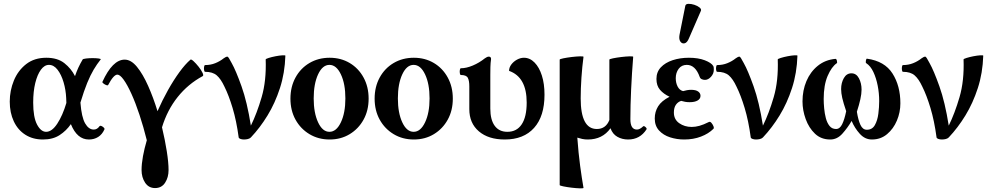

<svg xmlns="http://www.w3.org/2000/svg" viewBox="-20 -733 5275 1024"><path d="M209 11Q155 11 115 -14.5Q75 -40 53.5 -86Q32 -132 32 -191Q32 -250 54 -303.5Q76 -357 119.5 -391Q163 -425 227 -425Q287 -425 323.5 -396Q360 -367 380 -327Q388 -351 398 -372.5Q408 -394 421 -416Q423 -419 439 -421Q455 -423 474 -423Q493 -423 506.5 -421Q520 -419 517 -416Q497 -391 479.5 -361.5Q462 -332 445 -290.5Q428 -249 409 -186V-185Q415 -108 434 -75Q453 -42 480 -42Q498 -42 510 -59Q514 -64 521 -61Q528 -58 533.5 -52.5Q539 -47 537 -43Q525 -16 503.5 -2.5Q482 11 454 11Q391 11 358 -71Q334 -36 298 -12.5Q262 11 209 11ZM157 -186Q157 -108 177.5 -69Q198 -30 226 -30Q257 -30 285.5 -73.5Q314 -117 334 -184Q333 -197 333 -210Q331 -254 319 -294.5Q307 -335 287 -361Q267 -387 241 -387Q217 -387 198 -361Q179 -335 168 -290Q157 -245 157 -186Z M807 270Q773 270 754 241.5Q735 213 735 174Q735 141 742.5 100Q750 59 763 15Q745 -57 724 -120.5Q703 -184 681 -232.5Q659 -281 639.5 -308Q620 -335 606 -335Q586 -335 557 -280Q555 -276 547 -279Q539 -282 532 -287.5Q525 -293 526 -296Q580 -415 645 -415Q679 -415 710.5 -376.5Q742 -338 770 -275Q798 -212 820 -140Q846 -199 876 -252.5Q906 -306 937 -348.5Q968 -391 996 -415Q1000 -418 1012.5 -406.5Q1025 -395 1039 -377.5Q1053 -360 1060 -345Q1067 -330 1061 -327Q983 -285 927.5 -215.5Q872 -146 844 -54Q860 13 869.5 73.5Q879 134 879 174Q879 213 860.5 241.5Q842 270 807 270Z M1281 11Q1271 11 1262.5 8Q1254 5 1253 0Q1241 -89 1220.5 -157Q1200 -225 1177 -271Q1158 -312 1136 -331Q1114 -350 1074 -350Q1070 -350 1068.5 -359Q1067 -368 1068.5 -377Q1070 -386 1074 -386Q1103 -386 1128 -396Q1153 -406 1173 -422Q1185 -431 1193 -431Q1198 -431 1216 -396Q1238 -357 1268 -273Q1298 -189 1318 -63Q1350 -128 1375.5 -215Q1401 -302 1397 -416Q1397 -419 1413 -424Q1429 -429 1449.5 -433Q1470 -437 1486 -438Q1502 -439 1502 -436Q1499 -343 1473 -263Q1447 -183 1407 -117.5Q1367 -52 1318 0Q1312 6 1302 8.5Q1292 11 1281 11Z M1738 11Q1678 11 1630.5 -17.5Q1583 -46 1556 -95Q1529 -144 1529 -207Q1529 -270 1556 -319.5Q1583 -369 1630.5 -397Q1678 -425 1738 -425Q1798 -425 1845 -397Q1892 -369 1919 -319.5Q1946 -270 1946 -207Q1946 -144 1919 -95Q1892 -46 1845 -17.5Q1798 11 1738 11ZM1737 -30Q1774 -30 1798 -80.5Q1822 -131 1822 -208Q1822 -286 1798 -336.5Q1774 -387 1737 -387Q1700 -387 1676.5 -336.5Q1653 -286 1653 -208Q1653 -131 1676.5 -80.5Q1700 -30 1737 -30Z M2187 11Q2127 11 2079.5 -17.5Q2032 -46 2005 -95Q1978 -144 1978 -207Q1978 -270 2005 -319.5Q2032 -369 2079.5 -397Q2127 -425 2187 -425Q2247 -425 2294 -397Q2341 -369 2368 -319.5Q2395 -270 2395 -207Q2395 -144 2368 -95Q2341 -46 2294 -17.5Q2247 11 2187 11ZM2186 -30Q2223 -30 2247 -80.5Q2271 -131 2271 -208Q2271 -286 2247 -336.5Q2223 -387 2186 -387Q2149 -387 2125.5 -336.5Q2102 -286 2102 -208Q2102 -131 2125.5 -80.5Q2149 -30 2186 -30Z M2672 11Q2585 11 2534 -32.5Q2483 -76 2483 -151V-272Q2483 -303 2475 -318Q2467 -333 2438 -333Q2434 -333 2432.5 -342Q2431 -351 2432.5 -360Q2434 -369 2438 -369Q2467 -369 2501.5 -383.5Q2536 -398 2566 -422Q2578 -431 2587 -431Q2599 -431 2599 -418Q2596 -397 2595.5 -375.5Q2595 -354 2595 -333V-154Q2595 -94 2618.5 -62Q2642 -30 2686 -30Q2736 -30 2762.5 -70Q2789 -110 2789 -186Q2789 -322 2695 -355Q2695 -373 2707 -389Q2719 -405 2737.5 -415Q2756 -425 2774 -425Q2806 -425 2831 -399.5Q2856 -374 2870 -330Q2884 -286 2884 -228Q2884 -113 2828.5 -51Q2773 11 2672 11Z M3092 269Q3092 272 3073 271.5Q3054 271 3029 268Q3004 265 2984.5 261Q2965 257 2965 254V-415Q2965 -418 2984.5 -422Q3004 -426 3029 -429Q3054 -432 3073 -432.5Q3092 -433 3092 -430Q3085 -378 3081 -319Q3077 -260 3077 -208Q3077 -45 3163 -45Q3211 -45 3230 -93V-415Q3230 -418 3249.5 -422Q3269 -426 3294 -429Q3319 -432 3338 -432.5Q3357 -433 3357 -430Q3350 -343 3346 -256Q3342 -169 3342 -97Q3342 -42 3377 -42Q3392 -42 3410 -59Q3414 -63 3422.5 -55.5Q3431 -48 3428 -43Q3393 11 3330 11Q3298 11 3272.5 -3.5Q3247 -18 3236 -49Q3193 11 3115 11Q3099 11 3085 8Q3071 5 3059 1Q3065 84 3074 151Q3083 218 3092 269Z M3629 11Q3590 11 3554 -0.5Q3518 -12 3495 -37Q3472 -62 3472 -101Q3472 -137 3490 -166Q3508 -195 3551 -217Q3519 -232 3500 -254Q3481 -276 3481 -312Q3481 -349 3504.5 -374Q3528 -399 3567.5 -412Q3607 -425 3654 -425Q3704 -425 3739 -411.5Q3774 -398 3784 -381Q3786 -377 3786.5 -372Q3787 -367 3787 -361Q3787 -340 3772 -323.5Q3757 -307 3740 -307Q3731 -307 3723 -310.5Q3715 -314 3712 -322Q3689 -387 3643 -387Q3615 -387 3599.5 -366Q3584 -345 3584 -316Q3584 -291 3594 -271.5Q3604 -252 3623 -247Q3633 -250 3644 -252Q3655 -254 3666 -254Q3691 -254 3703.5 -245Q3716 -236 3716 -222Q3716 -206 3700.5 -197Q3685 -188 3658 -188Q3645 -188 3634 -190Q3623 -192 3613 -195Q3596 -190 3585 -174.5Q3574 -159 3574 -133Q3574 -96 3602.5 -76Q3631 -56 3669 -56Q3689 -56 3710.5 -62Q3732 -68 3760 -82Q3767 -86 3774 -78Q3781 -70 3785 -60Q3789 -50 3785 -46Q3759 -20 3718.5 -4.5Q3678 11 3629 11ZM3655 -530Q3645 -505 3631 -502Q3617 -499 3608.5 -511.5Q3600 -524 3604 -547L3635 -702Q3637 -712 3651.5 -712.5Q3666 -713 3683 -707.5Q3700 -702 3711 -693Q3722 -684 3718 -675Z M4012 11Q4002 11 3993.5 8Q3985 5 3984 0Q3972 -89 3951.5 -157Q3931 -225 3908 -271Q3889 -312 3867 -331Q3845 -350 3805 -350Q3801 -350 3799.5 -359Q3798 -368 3799.5 -377Q3801 -386 3805 -386Q3834 -386 3859 -396Q3884 -406 3904 -422Q3916 -431 3924 -431Q3929 -431 3947 -396Q3969 -357 3999 -273Q4029 -189 4049 -63Q4081 -128 4106.5 -215Q4132 -302 4128 -416Q4128 -419 4144 -424Q4160 -429 4180.5 -433Q4201 -437 4217 -438Q4233 -439 4233 -436Q4230 -343 4204 -263Q4178 -183 4138 -117.5Q4098 -52 4049 0Q4043 6 4033 8.5Q4023 11 4012 11Z M4408 11Q4359 11 4326.5 -20Q4294 -51 4277 -98Q4260 -145 4260 -192Q4260 -251 4281 -300.5Q4302 -350 4341.5 -382Q4381 -414 4435 -419Q4441 -420 4443.5 -409Q4446 -398 4443 -396Q4415 -377 4394 -328Q4373 -279 4373 -205Q4373 -183 4375.5 -155.5Q4378 -128 4384.5 -103Q4391 -78 4404 -61.5Q4417 -45 4439 -45Q4459 -45 4471.5 -70.5Q4484 -96 4493 -140Q4478 -184 4472 -210.5Q4466 -237 4466 -258Q4466 -291 4480.5 -316.5Q4495 -342 4521 -342Q4547 -342 4561 -315.5Q4575 -289 4575 -255Q4575 -233 4568.5 -203.5Q4562 -174 4550 -137Q4557 -93 4569 -67Q4581 -41 4603 -41Q4632 -41 4646 -66Q4660 -91 4664.5 -126.5Q4669 -162 4669 -194Q4669 -236 4661 -276.5Q4653 -317 4638 -349Q4623 -381 4600 -396Q4596 -398 4598 -409.5Q4600 -421 4604 -420Q4698 -407 4740 -341Q4782 -275 4782 -182Q4782 -134 4763.5 -90Q4745 -46 4711 -17.5Q4677 11 4630 11Q4593 11 4565.5 -19.5Q4538 -50 4522 -88Q4501 -52 4473 -20.5Q4445 11 4408 11Z M5003 11Q4993 11 4984.5 8Q4976 5 4975 0Q4963 -89 4942.5 -157Q4922 -225 4899 -271Q4880 -312 4858 -331Q4836 -350 4796 -350Q4792 -350 4790.5 -359Q4789 -368 4790.5 -377Q4792 -386 4796 -386Q4825 -386 4850 -396Q4875 -406 4895 -422Q4907 -431 4915 -431Q4920 -431 4938 -396Q4960 -357 4990 -273Q5020 -189 5040 -63Q5072 -128 5097.5 -215Q5123 -302 5119 -416Q5119 -419 5135 -424Q5151 -429 5171.5 -433Q5192 -437 5208 -438Q5224 -439 5224 -436Q5221 -343 5195 -263Q5169 -183 5129 -117.5Q5089 -52 5040 0Q5034 6 5024 8.5Q5014 11 5003 11Z"/></svg>

Font: Junicode
Style: Bold
Weight: 700
Designer: Peter S. Baker
Version: Version 2.100; ttfautohint (v1.8.4)